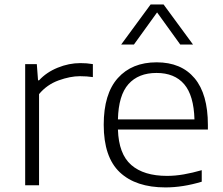

<svg xmlns="http://www.w3.org/2000/svg" viewBox="-20 -828 998 858"><path d="M92.5 0V-541.5H144.5L150 -469H154.5Q187.5 -505 237.8 -525.5Q288 -546 339 -546Q354.5 -546 367.2 -545Q380 -544 395 -541.5V-483.5Q381 -485.5 366.8 -486.5Q352.5 -487.5 337 -487.5Q294 -487.5 242 -468.8Q190 -450 154.5 -407.5V0Z M719.5 9.5Q587 9.5 515.2 -58.2Q443.5 -126 443.5 -270.5Q443.5 -408.5 506.5 -479Q569.5 -549.5 680 -549.5Q790 -549.5 849.5 -478.5Q909 -407.5 909 -269.5V-249H507Q510.5 -139.5 566.5 -90.8Q622.5 -42 726.5 -42Q763 -42 801.5 -48.8Q840 -55.5 881.5 -67.5V-16Q797 9.5 719.5 9.5ZM679.5 -502Q598.5 -502 554 -452Q509.5 -402 507 -294.5H849Q846 -401.5 803 -451.8Q760 -502 679.5 -502ZM521.5 -629 653 -808H711L842.5 -629H785.5L682 -772.5L578.5 -629Z"/></svg>

Font: Encode Sans Expanded Expanded Light
Style: Regular
Weight: 300
Width: 7
Designer: Multiple Designers
Foundry: Impallari Type
Version: Version 3.000; ttfautohint (v1.8.3) -l 8 -r 50 -G 200 -x 14 